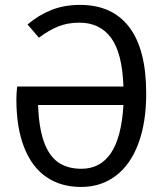

<svg xmlns="http://www.w3.org/2000/svg" viewBox="-20 -737 655 769"><path d="M48.7 -390.3H474.4Q469.7 -524.6 424.9 -585.4Q380 -646.2 297.9 -646.2Q250.3 -646.2 213.1 -631Q175.9 -615.9 135.9 -586.2L90.3 -639Q134.4 -676.4 185.6 -696.9Q236.9 -717.4 300.5 -717.4Q430.3 -717.4 497.9 -627.9Q565.6 -538.5 565.6 -362.6Q565.6 -246.2 534.1 -161.8Q502.6 -77.4 443.6 -32.8Q384.6 11.8 304.6 11.8Q224.1 11.8 166.2 -27.7Q108.2 -67.2 76.9 -146.2Q45.6 -225.1 45.6 -340Q45.6 -362.6 48.7 -390.3ZM474.4 -316.4H132.3Q135.9 -224.6 156.2 -168.5Q176.4 -112.3 213.3 -86.7Q250.3 -61 306.2 -61Q381.5 -61 424.1 -123.6Q466.7 -186.2 474.4 -316.4Z"/></svg>

Font: Fira Code Fixed
Style: Regular
Weight: 400
Monospace: yes
Designer: Carrois Corporate, Edenspiekermann AG, Nikita Prokopov
Foundry: Carrois Corporate, Edenspiekermann AG, Nikita Prokopov
Version: Version 5.002